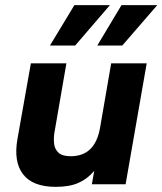

<svg xmlns="http://www.w3.org/2000/svg" viewBox="-20 -716 631 746"><path d="M197 10Q107 10 69.5 -39Q32 -88 48 -177L100 -470H238L191 -198Q188 -176 190.5 -156Q193 -136 207.5 -122.5Q222 -109 255 -109Q350 -109 369 -221L412 -470H550L468 0H337L346 -52Q320 -21 285 -5.5Q250 10 197 10ZM358 -539 452 -696H591L455 -539ZM174 -539 269 -696H407L272 -539Z"/></svg>

Font: Gantari
Style: Bold Italic
Weight: 700
Italic angle: -10°
Designer: Anugrah Pasau
Foundry: Lafontype
Version: Version 1.000; ttfautohint (v1.8.4.7-5d5b)